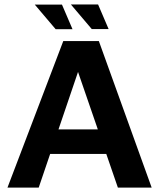

<svg xmlns="http://www.w3.org/2000/svg" viewBox="-20 -854 724 874"><path d="M14 0 268 -667H430L670.4 0H516.6L301.2 -625.2L370.8 -631.4L156.2 0ZM152.6 -153.4 185.4 -265H492L505.4 -153.4ZM233.2 -721.2 138.2 -833.2H262L310 -721.2ZM397.6 -721.8 302.6 -833.8H426.4L474.4 -721.8Z"/></svg>

Font: Maven Pro VF Beta
Style: Regular
Weight: 400
Designer: Joe Prince
Foundry: Joe Prince
Version: Version 2.002